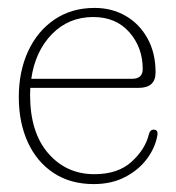

<svg xmlns="http://www.w3.org/2000/svg" viewBox="-20 -455 444 485"><path d="M373 -272Q373 -233 330 -233H56.5Q56 -224.5 56 -215.5Q56 -120.5 101.8 -67.8Q147.5 -15 218.5 -15Q278 -15 312.5 -46.5Q347 -78 356 -115.5Q359 -127.5 368 -127.5Q380 -127.5 377.5 -113Q372 -81.5 351 -53.5Q330 -25.5 296 -7.8Q262 10 216.5 10Q158 10 115.5 -18Q73 -46 50.2 -95.8Q27.5 -145.5 27.5 -210Q27.5 -274.5 51 -325.5Q74.5 -376.5 117.8 -405.8Q161 -435 219 -435Q262.5 -435 297.2 -415Q332 -395 352.5 -358.2Q373 -321.5 373 -272ZM215.5 -412Q153.5 -412 111.2 -368.8Q69 -325.5 59 -256H314Q340.5 -256 340.5 -280.5Q340.5 -335 306.8 -373.5Q273 -412 215.5 -412Z"/></svg>

Font: Fraunces 144pt S100 Thin
Style: Regular
Weight: 100
Version: Version 1.000; ttfautohint (v1.8.3)